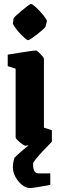

<svg xmlns="http://www.w3.org/2000/svg" viewBox="-20 -725 301 970"><path d="M49 -633Q50 -636 62 -647Q74 -658 90 -671.5Q106 -685 119.5 -695Q133 -705 136 -705Q142 -705 155.5 -693.5Q169 -682 183.5 -666Q198 -650 208 -636Q218 -622 217 -618L210 -591Q209 -587 197 -576Q185 -565 169 -552.5Q153 -540 139.5 -531Q126 -522 123 -522Q117 -522 104 -533.5Q91 -545 77 -560.5Q63 -576 53.5 -590Q44 -604 45 -608ZM107 11Q103 11 91.5 2.5Q80 -6 69.5 -16Q59 -26 59 -30V-378L19 -391V-449Q19 -449 38.5 -452Q58 -455 85 -459.5Q112 -464 134.5 -467Q157 -470 162 -470Q166 -470 175.5 -461Q185 -452 193.5 -442Q202 -432 202 -428V-80L242 -67V-10Q242 -10 223.5 -7Q205 -4 180 0.5Q155 5 134 8Q113 11 107 11ZM132 225Q112 225 92 209.5Q72 194 58.5 169.5Q45 145 45 120Q45 98 53 72Q71 54 97 32Q123 10 150.5 -11Q178 -32 199 -49L243 -10Q222 11 199.5 35Q177 59 162 77.5Q147 96 147 101Q147 129 154 140Q161 151 175 151H234V209Q223 211 201 215Q179 219 159 222Q139 225 132 225Z"/></svg>

Font: Grenze Gotisch ExtraBold
Style: Regular
Weight: 800
Designer: Renata Polastri
Foundry: Omnibus-Type
Version: Version 1.001